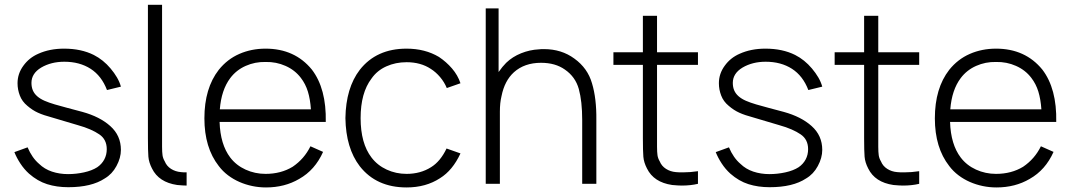

<svg xmlns="http://www.w3.org/2000/svg" viewBox="-20 -786 4579 821"><path d="M437.5 -401Q414.5 -461.5 367.5 -491.8Q320.5 -522 255 -522Q198.5 -522 156 -497Q114.5 -472 114.5 -431.5Q114.5 -413.5 120.5 -399.5Q126.5 -385.5 139 -374.5Q151.5 -363.5 170.2 -355.2Q189 -347 214.5 -339.5Q238.5 -332.5 267.5 -324.8Q296.5 -317 332.5 -307.5Q407 -287 451.5 -247Q497 -206.5 497 -145Q497 -111 478 -76Q459.5 -41.5 428 -23Q371.5 14.5 272 14.5Q222.5 14.5 181.5 1.5Q140.5 -11.5 104 -43.5Q83 -62.5 67 -87Q51 -111.5 41.5 -135.5L98 -156Q117 -111 147 -85.5Q170 -63 202.2 -52.2Q234.5 -41.5 271 -41.5Q305.5 -41.5 339.5 -49Q373.5 -56.5 396 -71Q415.5 -84.5 426 -104.2Q436.5 -124 436.5 -148Q436.5 -190 404.5 -211.5Q388.5 -222.5 365.8 -232.5Q343 -242.5 312.5 -251L203 -283.5Q184.5 -288.5 169.5 -293.5Q154.5 -298.5 142.5 -304Q119 -314.5 97 -333.5Q74.5 -352 64.8 -377.5Q55 -403 55 -430Q55 -471 80 -505Q104.5 -539 143.5 -556Q192 -578 254 -578Q327 -578 381 -551Q421.5 -530.5 453 -493Q469 -474 480.2 -454.8Q491.5 -435.5 497 -415.5Z M778 7.5Q770 7.5 760 6.8Q750 6 737.5 5Q659 -6.5 630 -65.5Q616.5 -91.5 614.5 -116Q613.5 -128.5 613 -148Q612.5 -167.5 612.5 -195V-765.5H673V-158.5Q673 -135.5 675 -122Q677 -108.5 684.5 -96Q692.5 -76 711.2 -64Q730 -52 754 -50Q758 -49.5 764 -49.2Q770 -49 778 -49Z M964.5 -112.5Q990 -79 1030 -60.8Q1070 -42.5 1115.5 -42.5Q1181.5 -42.5 1231.5 -73Q1281 -106.5 1307.5 -160.5L1361.5 -136.5Q1327 -59 1259.5 -21Q1197.5 15.5 1117.5 15.5Q1087.5 15.5 1058.8 9.5Q1030 3.5 1003.8 -8Q977.5 -19.5 955 -36.5Q932.5 -53.5 915.5 -76Q854 -154.5 854 -280Q854 -408.5 915.5 -487.5Q952 -533 1003.5 -555.5Q1055 -578 1115.5 -578Q1240.5 -578 1313.5 -488.5Q1376 -407 1373 -264.5H919Q922 -168.5 964.5 -112.5ZM920 -318.5H1309.5Q1306.5 -362 1296.5 -394.5Q1286.5 -427 1266.5 -453Q1241 -486.5 1201 -504.2Q1161 -522 1115.5 -521Q1070.5 -522 1030.5 -504.2Q990.5 -486.5 964.5 -452Q926.5 -401.5 920 -318.5Z M1890.5 -409.5Q1880 -435 1861.8 -456.5Q1843.5 -478 1822 -491.5Q1779 -520 1718.5 -520Q1671.5 -520 1632 -502.2Q1592.5 -484.5 1568.5 -450Q1522 -389 1522 -281Q1522 -173 1568.5 -112.5Q1594 -79 1633.5 -60.8Q1673 -42.5 1718.5 -42.5Q1778 -42.5 1823 -71Q1863 -95.5 1889.5 -151L1949 -130Q1915.5 -57.5 1861.5 -24Q1801 15.5 1718.5 15.5Q1589.5 15.5 1518.5 -75Q1459 -152.5 1457 -281Q1459 -410 1518.5 -487.5Q1589.5 -578 1718.5 -578Q1797.5 -578 1857 -542.5Q1888.5 -521.5 1913 -493Q1937.5 -464.5 1949 -430Z M2530 -274V0H2469.5V-273Q2469.5 -353 2455 -405.5Q2440.5 -457.5 2395.5 -488.5Q2354.5 -517.5 2293.5 -517.5Q2222.5 -517.5 2177.5 -477Q2137.5 -440.5 2124.5 -375Q2121 -360.5 2119.2 -344Q2117.5 -327.5 2117.5 -308.5V0H2057V-750H2112V-478Q2120.5 -490 2128.5 -499.8Q2136.5 -509.5 2144.5 -517.5Q2171.5 -543.5 2208.2 -558.2Q2245 -573 2284 -575Q2288 -575.5 2293.5 -575.8Q2299 -576 2306 -576Q2381 -576 2436 -535.5Q2493 -494.5 2511.5 -429.5Q2531 -365 2530 -274Z M2789.5 -197V-158.5Q2789.5 -135.5 2791.5 -122Q2793.5 -108.5 2801 -96Q2809 -76 2827.8 -64Q2846.5 -52 2870.5 -50Q2875.5 -49.5 2883 -49.2Q2890.5 -49 2901 -49Q2916 -49 2931.8 -50.2Q2947.5 -51.5 2964.5 -54V0Q2933.5 7.5 2894.5 7.5Q2886.5 7.5 2876.5 6.8Q2866.5 6 2854 5Q2775.5 -6.5 2746.5 -65.5Q2733 -91.5 2731 -116Q2730 -128.5 2729.5 -148Q2729 -167.5 2729 -195V-508.5H2603V-562.5H2729V-718.5H2789.5V-562.5H2964.5V-508.5H2789.5Z M3436.5 -401Q3413.5 -461.5 3366.5 -491.8Q3319.5 -522 3254 -522Q3197.5 -522 3155 -497Q3113.5 -472 3113.5 -431.5Q3113.5 -413.5 3119.5 -399.5Q3125.5 -385.5 3138 -374.5Q3150.5 -363.5 3169.2 -355.2Q3188 -347 3213.5 -339.5Q3237.5 -332.5 3266.5 -324.8Q3295.5 -317 3331.5 -307.5Q3406 -287 3450.5 -247Q3496 -206.5 3496 -145Q3496 -111 3477 -76Q3458.5 -41.5 3427 -23Q3370.5 14.5 3271 14.5Q3221.5 14.5 3180.5 1.5Q3139.5 -11.5 3103 -43.5Q3082 -62.5 3066 -87Q3050 -111.5 3040.5 -135.5L3097 -156Q3116 -111 3146 -85.5Q3169 -63 3201.2 -52.2Q3233.5 -41.5 3270 -41.5Q3304.5 -41.5 3338.5 -49Q3372.5 -56.5 3395 -71Q3414.5 -84.5 3425 -104.2Q3435.5 -124 3435.5 -148Q3435.5 -190 3403.5 -211.5Q3387.5 -222.5 3364.8 -232.5Q3342 -242.5 3311.5 -251L3202 -283.5Q3183.5 -288.5 3168.5 -293.5Q3153.5 -298.5 3141.5 -304Q3118 -314.5 3096 -333.5Q3073.5 -352 3063.8 -377.5Q3054 -403 3054 -430Q3054 -471 3079 -505Q3103.5 -539 3142.5 -556Q3191 -578 3253 -578Q3326 -578 3380 -551Q3420.5 -530.5 3452 -493Q3468 -474 3479.2 -454.8Q3490.5 -435.5 3496 -415.5Z M3735.5 -197V-158.5Q3735.5 -135.5 3737.5 -122Q3739.5 -108.5 3747 -96Q3755 -76 3773.8 -64Q3792.5 -52 3816.5 -50Q3821.5 -49.5 3829 -49.2Q3836.5 -49 3847 -49Q3862 -49 3877.8 -50.2Q3893.5 -51.5 3910.5 -54V0Q3879.5 7.5 3840.5 7.5Q3832.5 7.5 3822.5 6.8Q3812.5 6 3800 5Q3721.5 -6.5 3692.5 -65.5Q3679 -91.5 3677 -116Q3676 -128.5 3675.5 -148Q3675 -167.5 3675 -195V-508.5H3549V-562.5H3675V-718.5H3735.5V-562.5H3910.5V-508.5H3735.5Z M4088 -112.5Q4113.5 -79 4153.5 -60.8Q4193.5 -42.5 4239 -42.5Q4305 -42.5 4355 -73Q4404.5 -106.5 4431 -160.5L4485 -136.5Q4450.5 -59 4383 -21Q4321 15.5 4241 15.5Q4211 15.5 4182.2 9.5Q4153.5 3.5 4127.2 -8Q4101 -19.5 4078.5 -36.5Q4056 -53.5 4039 -76Q3977.5 -154.5 3977.5 -280Q3977.5 -408.5 4039 -487.5Q4075.5 -533 4127 -555.5Q4178.5 -578 4239 -578Q4364 -578 4437 -488.5Q4499.5 -407 4496.5 -264.5H4042.5Q4045.5 -168.5 4088 -112.5ZM4043.5 -318.5H4433Q4430 -362 4420 -394.5Q4410 -427 4390 -453Q4364.5 -486.5 4324.5 -504.2Q4284.5 -522 4239 -521Q4194 -522 4154 -504.2Q4114 -486.5 4088 -452Q4050 -401.5 4043.5 -318.5Z"/></svg>

Font: Russisch Sans Light
Style: Regular
Weight: 300
Designer: Michael Sharanda (font) & Cristiano Sobral (main changes)
Foundry: Michael Sharanda
Version: Version 2.00;September 8, 2020;FontCreator 13.0.0.2681 64-bi